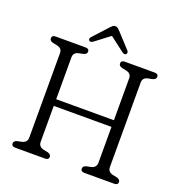

<svg xmlns="http://www.w3.org/2000/svg" viewBox="-153 -1007 1066 1136"><g transform="rotate(20 380.0 -439.0)"><path d="M198 -84.5Q198 -53.5 231.5 -46L258.5 -40.5Q279.5 -34 279.5 -19Q279.5 0 256 0H68.5Q45 0 45 -19Q45 -34.5 65.5 -40.5L92.5 -46Q126 -53.5 126 -84.5V-616.5Q126 -646.5 94.5 -653.5L65.5 -659.5Q45 -665.5 45 -681Q45 -700 68.5 -700H256Q279.5 -700 279.5 -681Q279.5 -665.5 258.5 -659.5L229.5 -653.5Q198 -646.5 198 -616.5V-352.5H561.5V-616.5Q561.5 -646.5 530 -653.5L501 -659.5Q480.5 -665.5 480.5 -681Q480.5 -700 504 -700H691.5Q715 -700 715 -681Q715 -665.5 694 -659.5L665 -653.5Q634 -646.5 634 -616.5V-84.5Q634 -53.5 667 -46L694 -40.5Q715 -34 715 -19Q715 0 691.5 0H504Q480.5 0 480.5 -19Q480.5 -34.5 501 -40.5L528 -46Q561.5 -53.5 561.5 -84.5V-310.5H198ZM495.5 -744.5Q486 -737 470.5 -748.5L380 -817.5L289 -748.5Q273.5 -737.5 264 -744.5Q260 -748 259.8 -754.5Q259.5 -761 265.5 -767.5L350 -860Q358 -868.5 364.2 -873.5Q370.5 -878.5 380 -878.5Q389 -878.5 395.5 -873.5Q402 -868.5 410 -860L495 -767.5Q501 -761 500.2 -754.5Q499.5 -748 495.5 -744.5Z"/></g></svg>

Font: Fraunces 72pt SuperSoft Light
Style: Regular
Weight: 300
Version: Version 1.000;[0bf87f6ff]